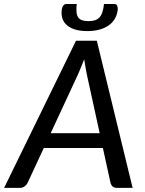

<svg xmlns="http://www.w3.org/2000/svg" viewBox="-50 -916 708 936"><path d="M0 0ZM596.5 0H520Q507 0 499.5 -6.5Q492 -13 489 -23.5L451.5 -194.5H163.5L84 -23.5Q79.5 -14.5 69.5 -7.2Q59.5 0 47.5 0H-30L320.5 -717.5H422ZM197 -266.5H436L373 -554.5Q370.5 -568.5 367 -587Q363.5 -605.5 360.5 -627Q352.5 -605.5 344.5 -587Q336.5 -568.5 330.5 -554ZM381 -813Q399.5 -813 412.8 -817.2Q426 -821.5 435 -831.2Q444 -841 449.2 -857Q454.5 -873 457 -896.5H508Q517.5 -896.5 521.2 -887.8Q525 -879 524 -868.5Q518 -818.5 478.8 -791.5Q439.5 -764.5 375.5 -764.5Q311.5 -764.5 278.2 -791.5Q245 -818.5 251 -868.5Q252 -879 257.8 -887.8Q263.5 -896.5 273 -896.5H324Q321.5 -873 323 -857Q324.5 -841 331.2 -831.2Q338 -821.5 350.2 -817.2Q362.5 -813 381 -813Z"/></svg>

Font: Lato Medium
Style: Italic
Weight: 500
Italic angle: -7°
Designer: Lukasz Dziedzic
Foundry: tyPoland Lukasz Dziedzic
Version: Version 2.006; 2014-01-15